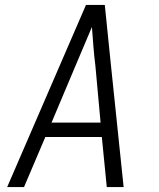

<svg xmlns="http://www.w3.org/2000/svg" viewBox="-20 -755 640 775"><path d="M9 0 327 -735H403L428 -490L479 0H411L391 -202H163L77 0ZM188 -260H386L365 -490Q360 -529 357 -568Q354 -607 351 -646Q334 -607 318 -568Q302 -529 285 -490Z"/></svg>

Font: Iosevka Light Extended Oblique
Style: Regular
Weight: 300
Width: 7
Italic angle: -9°
Monospace: yes
Designer: Belleve Invis
Foundry: Belleve Invis
Version: Version 32.5.0; ttfautohint (v1.8.4)